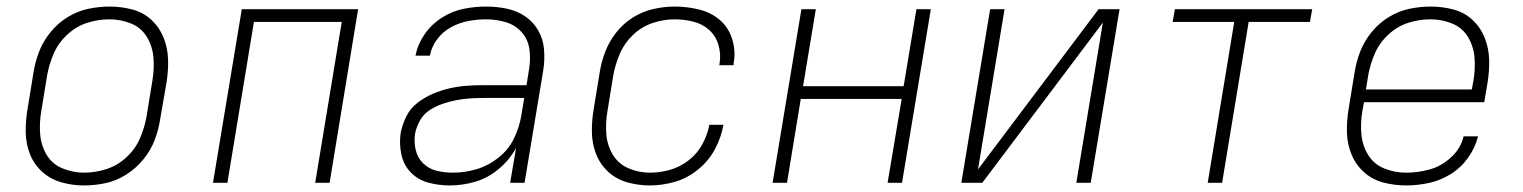

<svg xmlns="http://www.w3.org/2000/svg" viewBox="-20 -558 4648 586"><path d="M236 8Q269 8 302 1Q335 -6 365 -25Q395 -44 417.5 -71.5Q440 -99 452 -130.5Q464 -162 469 -195L488 -305Q494 -341 493 -376Q492 -411 479.5 -442.5Q467 -474 442.5 -497Q418 -520 384 -529Q350 -538 315 -538Q282 -538 249 -531Q216 -524 186 -505.5Q156 -487 133.5 -459Q111 -431 99 -399.5Q87 -368 82 -335L64 -225Q58 -190 58.5 -154.5Q59 -119 71.5 -87.5Q84 -56 109 -33.5Q134 -11 167.5 -1.5Q201 8 236 8ZM237 -31Q203 -31 171 -44Q139 -57 122 -86Q105 -115 102.5 -149.5Q100 -184 106 -219L124 -329Q130 -362 144 -394.5Q158 -427 185.5 -452.5Q213 -478 246.5 -488.5Q280 -499 314 -499Q349 -499 380.5 -486Q412 -473 429 -444Q446 -415 448.5 -380.5Q451 -346 445 -311L427 -201Q421 -168 407 -135.5Q393 -103 366 -78Q339 -53 305 -42Q271 -31 237 -31Z M630 0H674L755 -491H1023L942 0H986L1073 -530H718Z M1353 8Q1392 8 1431 -3.5Q1470 -15 1502.5 -42.5Q1535 -70 1555 -106L1537 0H1581L1638 -343Q1643 -375 1640.5 -406.5Q1638 -438 1623 -464.5Q1608 -491 1583 -508Q1558 -525 1527 -531.5Q1496 -538 1464 -538Q1429 -538 1394.5 -531Q1360 -524 1328.5 -504Q1297 -484 1276 -453.5Q1255 -423 1248 -388H1292Q1297 -415 1314.5 -438.5Q1332 -462 1357.5 -475.5Q1383 -489 1410 -494Q1437 -499 1464 -499Q1494 -499 1523 -490.5Q1552 -482 1571.5 -460.5Q1591 -439 1595.5 -409.5Q1600 -380 1595 -349L1587 -298H1453Q1427 -298 1401.5 -296Q1376 -294 1350.5 -288Q1325 -282 1300.5 -271.5Q1276 -261 1254 -244Q1232 -227 1220 -202.5Q1208 -178 1203 -153Q1198 -119 1205 -86.5Q1212 -54 1234 -31.5Q1256 -9 1287.5 -0.5Q1319 8 1353 8ZM1362 -31Q1336 -31 1312 -37Q1288 -43 1271 -60Q1254 -77 1248.5 -101.5Q1243 -126 1247 -151Q1251 -171 1262 -190.5Q1273 -210 1291.5 -222Q1310 -234 1330.5 -241Q1351 -248 1371.5 -252Q1392 -256 1412 -257.5Q1432 -259 1453 -259H1580L1571 -205Q1565 -169 1548.5 -135Q1532 -101 1501 -76.5Q1470 -52 1434 -41.5Q1398 -31 1362 -31Z M1964 8Q2001 8 2039.5 -3Q2078 -14 2110.5 -40.5Q2143 -67 2162 -102.5Q2181 -138 2188 -177H2145Q2139 -146 2123.5 -117.5Q2108 -89 2081.5 -68.5Q2055 -48 2024.5 -39.5Q1994 -31 1964 -31Q1929 -31 1898 -44.5Q1867 -58 1850 -86.5Q1833 -115 1830.5 -149.5Q1828 -184 1834 -219L1852 -329Q1858 -362 1872 -394.5Q1886 -427 1912.5 -452Q1939 -477 1972.5 -488Q2006 -499 2039 -499Q2068 -499 2096 -492Q2124 -485 2144.5 -466.5Q2165 -448 2173 -420Q2181 -392 2176 -363Q2176 -361 2175 -359H2219V-364Q2226 -401 2215 -437.5Q2204 -474 2177 -497Q2150 -520 2113.5 -529Q2077 -538 2039 -538Q2007 -538 1974 -530.5Q1941 -523 1911.5 -504.5Q1882 -486 1860.5 -458.5Q1839 -431 1827 -399.5Q1815 -368 1810 -335L1792 -225Q1786 -190 1786.5 -154.5Q1787 -119 1799.5 -87.5Q1812 -56 1836.5 -33.5Q1861 -11 1894.5 -1.5Q1928 8 1964 8Z M2338 0H2382L2424 -256H2732L2689 0H2733L2821 -530H2777L2738 -295H2431L2470 -530H2426Z M2914 0H2978L3346 -489L3265 0H3309L3397 -530H3333L2965 -41L3046 -530H3002Z M3666 0H3710L3791 -491H3978L3985 -530H3566L3559 -491H3747Z M4272 8Q4306 8 4341 0.5Q4376 -7 4407.5 -26.5Q4439 -46 4461 -77Q4483 -108 4491 -142H4447Q4439 -106 4409.5 -78.5Q4380 -51 4344 -41Q4308 -31 4272 -31Q4236 -31 4204.5 -44Q4173 -57 4155.5 -85.5Q4138 -114 4135 -149Q4132 -184 4138 -219L4143 -246H4510L4520 -305Q4526 -341 4525 -376Q4524 -411 4511.5 -442.5Q4499 -474 4474.5 -497Q4450 -520 4416 -529Q4382 -538 4347 -538Q4314 -538 4281 -531Q4248 -524 4218 -505.5Q4188 -487 4165.5 -459Q4143 -431 4131 -399.5Q4119 -368 4114 -335L4096 -225Q4090 -189 4091 -153.5Q4092 -118 4105 -86.5Q4118 -55 4143 -32.5Q4168 -10 4202 -1Q4236 8 4272 8ZM4472 -285H4149L4156 -329Q4162 -362 4176 -394.5Q4190 -427 4217.5 -452.5Q4245 -478 4278.5 -488.5Q4312 -499 4346 -499Q4381 -499 4412.5 -486Q4444 -473 4461 -444Q4478 -415 4480.5 -380.5Q4483 -346 4477 -311Z"/></svg>

Font: Iosevka Sparkle XLtObl
Style: Regular
Weight: 200
Italic angle: -9°
Designer: Belleve Invis
Foundry: Belleve Invis
Version: Version 4.5.0; ttfautohint (v1.8.3)